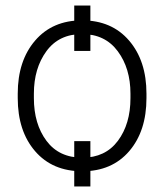

<svg xmlns="http://www.w3.org/2000/svg" viewBox="-20 -612 597 697"><path d="M308.1 -427.2H249.5V-591.8H308.1ZM308.1 64.9H249.5V-99.6H308.1ZM44.4 -272Q44.4 -391.1 107.4 -464.6Q170.4 -538.1 277.8 -538.1Q385.7 -538.1 448.7 -464.6Q511.7 -391.1 511.7 -272V-255.9Q511.7 -136.2 449 -63.2Q386.2 9.8 278.8 9.8Q170.4 9.8 107.4 -63.2Q44.4 -136.2 44.4 -255.9ZM103 -255.9Q103 -162.1 148.7 -100.8Q194.3 -39.6 278.8 -39.6Q362.3 -39.6 408 -100.8Q453.6 -162.1 453.6 -255.9V-272Q453.6 -363.8 407.5 -426Q361.3 -488.3 277.8 -488.3Q193.8 -488.3 148.4 -426Q103 -363.8 103 -272Z"/></svg>

Font: Roboto Web
Style: Light
Weight: 300
Designer: Google
Version: Version 1.200310; 2013